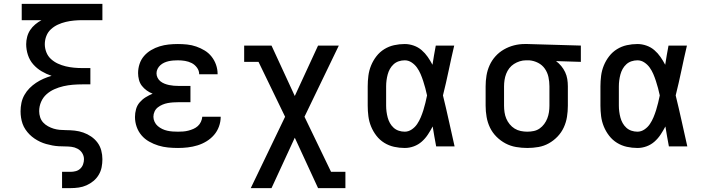

<svg xmlns="http://www.w3.org/2000/svg" viewBox="-20 -755 3640 990"><path d="M300 215V131H344Q357 131 370.5 127.5Q384 124 394 114.5Q404 105 408.5 92Q413 79 413 66Q413 49 404 34.5Q395 20 380 12Q365 4 348.5 2Q332 0 315.5 0Q299 0 282.5 -1Q266 -2 250 -5Q234 -8 218 -12.5Q202 -17 187 -24Q172 -31 158 -40.5Q144 -50 132.5 -61.5Q121 -73 111.5 -87Q102 -101 96.5 -116.5Q91 -132 88.5 -148.5Q86 -165 86 -181Q86 -203 90.5 -224.5Q95 -246 106 -265.5Q117 -285 132.5 -300.5Q148 -316 166 -328Q184 -340 204.5 -349Q225 -358 246 -364Q219 -373 194.5 -387.5Q170 -402 151.5 -423Q133 -444 124 -471.5Q115 -499 115 -527Q115 -546 120 -565Q125 -584 135.5 -600Q146 -616 161.5 -629Q177 -642 194 -651H92V-735H508V-651H404Q383 -651 361.5 -649Q340 -647 319 -642Q298 -637 278.5 -628Q259 -619 243 -604.5Q227 -590 219 -569.5Q211 -549 211 -527Q211 -506 219 -485.5Q227 -465 243 -450.5Q259 -436 278.5 -427Q298 -418 319 -413Q340 -408 361.5 -406Q383 -404 404 -404H446V-320H404Q380 -320 355.5 -318Q331 -316 307 -310.5Q283 -305 260.5 -295Q238 -285 220 -269Q202 -253 192 -230Q182 -207 182 -182Q182 -166 187 -150.5Q192 -135 202.5 -123.5Q213 -112 227.5 -104Q242 -96 257 -91.5Q272 -87 288 -85.5Q304 -84 320 -84Q343 -84 365.5 -81.5Q388 -79 409.5 -71.5Q431 -64 450 -51Q469 -38 482.5 -20Q496 -2 502 20.5Q508 43 508 66Q508 87 504 107.5Q500 128 489 146.5Q478 165 461.5 178.5Q445 192 426 200.5Q407 209 386 212Q365 215 344 215Z M898 8Q872 8 846.5 5.5Q821 3 796.5 -4.5Q772 -12 749 -25Q726 -38 709.5 -57.5Q693 -77 684.5 -101.5Q676 -126 676 -152Q676 -172 681.5 -192Q687 -212 700.5 -227.5Q714 -243 731 -253.5Q748 -264 767 -272Q751 -278 736.5 -288.5Q722 -299 711.5 -312.5Q701 -326 696.5 -343.5Q692 -361 692 -378Q692 -402 699.5 -425Q707 -448 722.5 -466Q738 -484 759 -496.5Q780 -509 803 -516Q826 -523 849.5 -525.5Q873 -528 897 -528Q921 -528 945 -525.5Q969 -523 992 -515Q1015 -507 1035.5 -494.5Q1056 -482 1071 -463Q1086 -444 1094 -421Q1102 -398 1102 -374V-372H1007V-373Q1007 -391 995.5 -406.5Q984 -422 968 -430Q952 -438 934 -441Q916 -444 897 -444Q885 -444 873 -443Q861 -442 849.5 -439.5Q838 -437 827 -432Q816 -427 807 -419Q798 -411 792.5 -400Q787 -389 787 -377Q787 -365 792.5 -354Q798 -343 807.5 -335.5Q817 -328 828.5 -323.5Q840 -319 852 -316.5Q864 -314 876 -313Q888 -312 900 -312H962V-228H900Q886 -228 872 -227Q858 -226 844.5 -223.5Q831 -221 818 -215.5Q805 -210 794 -201.5Q783 -193 777 -180Q771 -167 771 -153Q771 -140 777 -127Q783 -114 793.5 -105Q804 -96 816.5 -90Q829 -84 842.5 -81Q856 -78 870 -77Q884 -76 898 -76Q911 -76 924.5 -77Q938 -78 951.5 -81.5Q965 -85 977.5 -90.5Q990 -96 1000 -105Q1010 -114 1016 -127Q1022 -140 1023 -153H1118Q1118 -127 1109 -102.5Q1100 -78 1083.5 -59Q1067 -40 1045 -26.5Q1023 -13 998.5 -5.5Q974 2 948.5 5Q923 8 898 8Z M1273 215 1450 -153 1313 -436H1239V-520H1380L1500 -260L1620 -520H1727L1550 -153L1687 131H1761V215H1620L1500 -45L1380 215Z M2067 8Q2039 8 2012 2Q1985 -4 1961.5 -18.5Q1938 -33 1921 -55Q1904 -77 1893.5 -102.5Q1883 -128 1879.5 -155.5Q1876 -183 1876 -210V-310Q1876 -337 1879.5 -364.5Q1883 -392 1893.5 -417.5Q1904 -443 1921 -465Q1938 -487 1961.5 -501.5Q1985 -516 2012 -522Q2039 -528 2067 -528Q2090 -528 2113 -520Q2136 -512 2154 -496.5Q2172 -481 2185.5 -461.5Q2199 -442 2210 -421Q2214 -446 2218 -470.5Q2222 -495 2227 -520H2322Q2307 -456 2293.5 -391.5Q2280 -327 2264 -263Q2280 -198 2294.5 -132Q2309 -66 2324 0H2229Q2224 -26 2219.5 -52Q2215 -78 2211 -103Q2200 -82 2186.5 -61.5Q2173 -41 2155 -25Q2137 -9 2114 -0.5Q2091 8 2067 8ZM2067 -76Q2086 -76 2103 -87.5Q2120 -99 2131 -115.5Q2142 -132 2149.5 -150Q2157 -168 2163 -187Q2169 -206 2173.5 -225Q2178 -244 2182 -263Q2178 -282 2173 -300.5Q2168 -319 2162 -337.5Q2156 -356 2148.5 -373.5Q2141 -391 2130 -406.5Q2119 -422 2102.5 -433Q2086 -444 2067 -444Q2051 -444 2036 -439Q2021 -434 2009.5 -423.5Q1998 -413 1990.5 -399.5Q1983 -386 1979 -371Q1975 -356 1973 -340.5Q1971 -325 1971 -310V-210Q1971 -195 1973 -179.5Q1975 -164 1979 -149Q1983 -134 1990.5 -120.5Q1998 -107 2009.5 -96.5Q2021 -86 2036 -81Q2051 -76 2067 -76Z M2699 8Q2670 8 2641 3Q2612 -2 2586.5 -15.5Q2561 -29 2540 -50Q2519 -71 2506.5 -97Q2494 -123 2489 -152Q2484 -181 2484 -210V-310Q2484 -338 2488.5 -365.5Q2493 -393 2504.5 -418.5Q2516 -444 2535 -465Q2554 -486 2578.5 -500Q2603 -514 2630 -521Q2657 -528 2685 -528H2700L2975 -520V-436L2847 -440Q2862 -429 2874 -414.5Q2886 -400 2894 -383Q2902 -366 2905 -347.5Q2908 -329 2908 -310V-210Q2908 -181 2903.5 -152.5Q2899 -124 2887 -98Q2875 -72 2855 -51Q2835 -30 2810 -16Q2785 -2 2756.5 3Q2728 8 2699 8ZM2699 -76Q2716 -76 2732.5 -79.5Q2749 -83 2762.5 -92.5Q2776 -102 2786 -115.5Q2796 -129 2802 -144.5Q2808 -160 2810.5 -176.5Q2813 -193 2813 -210V-310Q2813 -334 2808 -357.5Q2803 -381 2789.5 -400.5Q2776 -420 2754.5 -431Q2733 -442 2709 -444H2692Q2676 -444 2660 -439Q2644 -434 2630 -425Q2616 -416 2606 -403Q2596 -390 2590 -374.5Q2584 -359 2581.5 -342.5Q2579 -326 2579 -310V-210Q2579 -193 2581.5 -176Q2584 -159 2590.5 -143.5Q2597 -128 2608 -114.5Q2619 -101 2633.5 -92Q2648 -83 2665 -79.5Q2682 -76 2699 -76Z M3267 8Q3239 8 3212 2Q3185 -4 3161.5 -18.5Q3138 -33 3121 -55Q3104 -77 3093.5 -102.5Q3083 -128 3079.5 -155.5Q3076 -183 3076 -210V-310Q3076 -337 3079.5 -364.5Q3083 -392 3093.5 -417.5Q3104 -443 3121 -465Q3138 -487 3161.5 -501.5Q3185 -516 3212 -522Q3239 -528 3267 -528Q3290 -528 3313 -520Q3336 -512 3354 -496.5Q3372 -481 3385.5 -461.5Q3399 -442 3410 -421Q3414 -446 3418 -470.5Q3422 -495 3427 -520H3522Q3507 -456 3493.5 -391.5Q3480 -327 3464 -263Q3480 -198 3494.5 -132Q3509 -66 3524 0H3429Q3424 -26 3419.5 -52Q3415 -78 3411 -103Q3400 -82 3386.5 -61.5Q3373 -41 3355 -25Q3337 -9 3314 -0.5Q3291 8 3267 8ZM3267 -76Q3286 -76 3303 -87.5Q3320 -99 3331 -115.5Q3342 -132 3349.5 -150Q3357 -168 3363 -187Q3369 -206 3373.5 -225Q3378 -244 3382 -263Q3378 -282 3373 -300.5Q3368 -319 3362 -337.5Q3356 -356 3348.5 -373.5Q3341 -391 3330 -406.5Q3319 -422 3302.5 -433Q3286 -444 3267 -444Q3251 -444 3236 -439Q3221 -434 3209.5 -423.5Q3198 -413 3190.5 -399.5Q3183 -386 3179 -371Q3175 -356 3173 -340.5Q3171 -325 3171 -310V-210Q3171 -195 3173 -179.5Q3175 -164 3179 -149Q3183 -134 3190.5 -120.5Q3198 -107 3209.5 -96.5Q3221 -86 3236 -81Q3251 -76 3267 -76Z"/></svg>

Font: Iosevka Etoile Medium
Style: Regular
Weight: 500
Designer: Belleve Invis
Foundry: Belleve Invis
Version: Version 22.1.2; ttfautohint (v1.8.4)